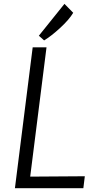

<svg xmlns="http://www.w3.org/2000/svg" viewBox="-20 -998 518 1018"><path d="M213.9 -783.7 186 -808.6 321.8 -977.5 368.2 -930.2Q346.7 -894 299.6 -850.6Q252.4 -807.1 213.9 -783.7ZM59.1 0 153.3 -747.1H226.6L140.1 -61.5L429.7 -63.5L421.9 0Z"/></svg>

Font: HaufeMerriweatherSansLt
Style: Italic
Weight: 300
Designer: Eben Sorkin ( eben@eyebytes.com )
Foundry: Eben Sorkin
Version: Version 1.56